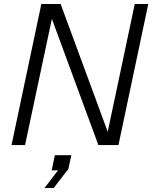

<svg xmlns="http://www.w3.org/2000/svg" viewBox="-20 -730 766 966"><path d="M38 0H106L241 -635L475 0H576L726 -710H658L522 -67L285 -710H188ZM204 216H250L324 120L339 51H256L240 127H272Z"/></svg>

Font: Geist Light
Style: Italic
Weight: 300
Italic angle: -12°
Designer: Basement.studio, Andrés Briganti, Mateo Zaragoza
Foundry: Basement.studio, Vercel, Andrés Briganti, Guido Ferreyra, Mateo Zaragoza
Version: Version 1.500